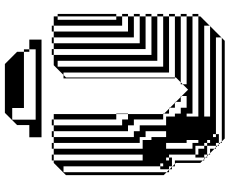

<svg xmlns="http://www.w3.org/2000/svg" viewBox="-97 -843 940 786"><g transform="rotate(-90 373.0 -450.0)"><path d="M469 -612V-636H449V-612ZM469 -348V-372H449V-348ZM709 -348H699V-372H613V-700H589V-708H613V-700H637V-396H699V-372H709ZM469 -324V-348H449V-324ZM469 -300V-324H449V-300ZM709 -300H699V-324H565V-700H541V-708H565V-700H589V-348H699V-324H709ZM205 -300V-240H229V-324H193V-300ZM73 -264H85V-252H73ZM301 -156H289V-132H301ZM709 -156H699V-180H429L449 -200V-204H445V-660H459L449 -650V-636H469V-660H459L499 -700H541V-300H699V-276H709V-252H699V-276H517V-684H493V-252H699V-228H709V-204H699V-228H449V-204H699V-180H709ZM373 -156V-176L369 -180H349V-200L345 -204H325V-224L321 -228H289V-204H301V-180H325V-156ZM181 -156V-240H157V-132H181V-108H193V-156ZM121 -120H133V-108H121ZM169 -72H181V-60H169ZM709 -636V-660H699V-636ZM469 -588V-612H449V-588ZM709 -612H699V-636H709ZM469 -564V-588H449V-564ZM709 -588H699V-612H709ZM709 -564H699V-588H709ZM469 -540V-564H449V-540ZM469 -516V-540H449V-516ZM709 -540H699V-564H709ZM709 -516H699V-540H709ZM469 -492V-516H449V-492ZM709 -492H699V-516H709ZM469 -468V-492H449V-468ZM469 -444V-468H449V-444ZM709 -468H699V-492H709ZM469 -420V-444H449V-420ZM709 -444H699V-468H709ZM301 -420H299V-444H277V-700H253V-708H277V-700H299V-444H301ZM469 -396V-420H449V-396ZM709 -396H699V-420H661V-700H637V-708H661V-700H699V-684H709V-660H699V-684H685V-444H699V-420H709ZM301 -396H299V-420H301ZM469 -372V-396H449V-372ZM469 -276V-300H449V-276ZM469 -252V-276H449V-252ZM469 -252H449V-228H469ZM217 -24H181V-36H169V-60H193V-72H181V-84H169V-120H133V-228H121V-240H109V-228H121V-216H85V-228H73V-252H97V-264H85V-660H61V-238L71 -228H73V-226L83 -216H85V-214L95 -204H109V-90L115 -84H121V-78L127 -72H133V-66L139 -60H157V-42L163 -36H169V-30L175 -24H181V-18L187 -12H611L599 0H199L187 -12H181V-18L175 -24H169V-30L163 -36H157V-42L139 -60H133V-66L127 -72H121V-78L115 -84H109V-90L99 -100V-200L95 -204H85V-214L83 -216H73V-226L71 -228H61V-238L49 -250V-650L99 -700H109V-336H133V-700H109V-708H133V-700H157V-336H193V-324H205V-348H181V-700H157V-708H181V-700H205V-372H229V-348H253V-240H289V-228H301V-248L299 -250V-252H277V-372H253V-396H229V-700H205V-708H229V-700H253V-420H277V-396H299V-252H301V-248L321 -228H325V-224L345 -204H349V-200L369 -180H373V-176L399 -150L421 -172V-180H429L421 -172V-156H699V-132H709V-108H699V-132H289V-108H699V-100L661 -62V-60H659L661 -62V-84H289V-60H659L613 -14V-12H611L613 -14V-36H217V-48H205V-36H217ZM133 -84H121V-108H157V-84H169V-72H133ZM204 -750V-800H254V-850L304 -900H504L554 -850V-822H564V-800H604V-750ZM564 -774V-800H554V-822H324V-870H276V-774Z"/></g></svg>

Font: Rubik Broken Fax
Style: Regular
Weight: 400
Designer: Hubert and Fischer, NaN
Foundry: Hubert and Fischer, NaN
Version: Version 2.201